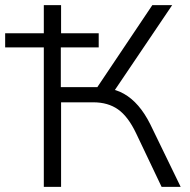

<svg xmlns="http://www.w3.org/2000/svg" viewBox="-20 -725 739 745"><path d="M150 0V-541H0V-596H150V-705H217V-596H363V-541H216V-387H373L345 -368L571 -705H648L413 -357L396 -382Q431 -378 461 -361Q491 -344 516.5 -314.5Q542 -285 563 -243L681 0H607L508 -208Q477 -273 438 -300.5Q399 -328 342 -328H217V0Z"/></svg>

Font: Nunito Sans 9pt Light
Style: Regular
Weight: 300
Version: Version 3.101;gftools[0.9.27]